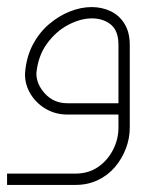

<svg xmlns="http://www.w3.org/2000/svg" viewBox="-20 -324 427 543"><path d="M0 199V167H193Q230 167 257 148.5Q284 130 299.5 100Q315 70 315 37V-197Q315 -237 293.5 -254.5Q272 -272 240 -272Q208 -272 173.5 -254Q139 -236 113.5 -201.5Q88 -167 83 -118Q82 -87 107 -59.5Q132 -32 171 -32H331V0H171Q136 0 108 -17Q80 -34 64.5 -61.5Q49 -89 51 -120Q55 -164 73 -198Q91 -232 118.5 -255.5Q146 -279 177.5 -291.5Q209 -304 239 -304Q268 -304 292.5 -292.5Q317 -281 332 -257Q347 -233 347 -197V37Q347 67 336 96Q325 125 305 148.5Q285 172 256.5 185.5Q228 199 193 199Z"/></svg>

Font: Mada ExtraLight
Style: Regular
Weight: 250
Designer: Khaled Hosny
Version: Version 1.5